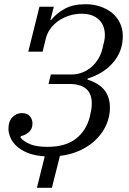

<svg xmlns="http://www.w3.org/2000/svg" viewBox="-20 -730 610 910"><path d="M192 11Q144 8 111 -5.5Q78 -19 58 -38Q38 -57 29 -79Q20 -101 20 -120Q20 -155 39 -174.5Q58 -194 83 -194Q109 -194 121.5 -179Q134 -164 134 -145Q134 -119 117 -104Q100 -89 79 -85L77 -78Q93 -59 123 -46.5Q153 -34 205 -34Q290 -34 339 -72Q388 -110 405 -174Q409 -191 412 -206.5Q415 -222 415 -240Q415 -332 308 -332H210L221 -377H319Q344 -377 367.5 -385.5Q391 -394 410.5 -410Q430 -426 444.5 -449Q459 -472 466 -501Q471 -522 474 -535.5Q477 -549 477 -563Q477 -611 447.5 -638Q418 -665 367 -665Q337 -665 308.5 -656Q280 -647 257.5 -631.5Q235 -616 219 -594Q203 -572 197 -547L182 -485H114L167 -698H235L219 -635H222Q248 -667 287 -688.5Q326 -710 386 -710Q423 -710 455.5 -699Q488 -688 511.5 -668.5Q535 -649 548.5 -621Q562 -593 562 -559Q562 -487 516.5 -434Q471 -381 396 -358L394 -353Q448 -336 474.5 -303.5Q501 -271 501 -219Q501 -180 485.5 -142.5Q470 -105 440 -73.5Q410 -42 365.5 -20Q321 2 264 9L226 160H155Z"/></svg>

Font: IBM Plex Serif
Style: Italic
Weight: 400
Italic angle: -14°
Designer: Mike Abbink, Paul van der Laan, Pieter van Rosmalen
Foundry: Bold Monday
Version: Version 3.001